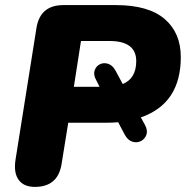

<svg xmlns="http://www.w3.org/2000/svg" viewBox="-20 -725 730 754"><path d="M117 9Q73 9 53 -19Q33 -47 41 -98L123 -614Q137 -705 229 -705H435Q563 -705 626.5 -650.5Q690 -596 690 -501Q690 -318 533 -264L549 -235Q561 -213 555 -196Q549 -179 533.5 -171Q518 -163 500 -168.5Q482 -174 470 -196L444 -245Q421 -243 396 -243H248L222 -82Q208 9 117 9ZM298 -564 270 -384H371L358 -410Q346 -431 351.5 -448Q357 -465 372 -472.5Q387 -480 404.5 -474.5Q422 -469 434 -447L462 -395Q515 -417 515 -485Q515 -564 410 -564Z"/></svg>

Font: Nunito Black
Style: Italic
Weight: 900
Italic angle: -9°
Designer: Vernon Adams
Foundry: Vernon Adams
Version: Version 3.601; ttfautohint (v1.8.2.53-6de2)